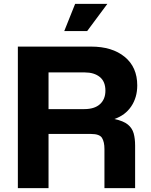

<svg xmlns="http://www.w3.org/2000/svg" viewBox="-20 -969 779 989"><path d="M72 0V-729H449Q558 -729 622.5 -676Q687 -623 687 -529Q687 -467 656 -421Q625 -375 569 -356Q616 -346 638.5 -327.5Q661 -309 668.5 -282Q676 -255 676 -219V0H518V-201Q518 -238 505.5 -258.5Q493 -279 449 -279H230V0ZM416 -596H230V-407H414Q467 -407 495 -432.5Q523 -458 523 -502Q523 -549 494 -572.5Q465 -596 416 -596ZM311 -809 367 -949H533L429 -809Z"/></svg>

Font: BDO Grotesk
Style: Bold
Weight: 700
Designer: Deni Anggara
Foundry: Lokal Container
Version: Version 2.000